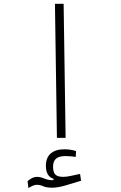

<svg xmlns="http://www.w3.org/2000/svg" viewBox="-20 -713 626 993"><path d="M274.4 0 264.2 -693.4H309.1L319.3 0ZM127 259.8 122.6 223.6Q134.8 213.4 146.5 207.5Q158.2 201.7 170.4 201.7Q189 201.7 208.7 210.2Q228.5 218.8 251 218.8Q253.9 218.8 256.8 218.3V211.9Q217.3 198.7 217.3 145Q217.3 102.5 242.4 80.8Q267.6 59.1 312.5 59.1Q345.2 59.1 373.5 68.4L371.6 98.6Q358.9 96.7 347.2 95.5Q335.4 94.2 319.8 94.2Q283.7 94.2 269 108.2Q254.4 122.1 254.4 148.4Q254.4 178.2 266.4 189.9Q278.3 201.7 306.6 201.7Q323.7 201.7 345.9 196.8Q368.2 191.9 394 186.5L399.4 221.7Q359.9 233.9 319.6 245.8Q279.3 257.8 249 257.8Q220.7 257.8 203.6 250.2Q186.5 242.7 169.9 242.7Q153.8 242.7 127 259.8Z"/></svg>

Font: Cascadia Code NF ExtraLight
Style: Regular
Weight: 200
Monospace: yes
Designer: Aaron Bell
Foundry: Saja Typeworks
Version: Version 2404.023; ttfautohint (v1.8.4)